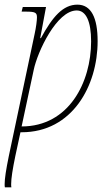

<svg xmlns="http://www.w3.org/2000/svg" viewBox="-27 -566 473 826"><path d="M-6 240H22C21 236 21 232 21 226C21 202 27 163 39 105L61 3H66C284 3 393 -197 393 -389C393 -490 365 -546 306 -546C244 -546 199 -494 149 -402H146L171 -536H71L66 -516H85C126 -516 132 -511 132 -491C132 -478 128 -447 122 -420L11 105C-1 164 -7 202 -7 226C-7 232 -7 236 -6 240ZM66 -22 118 -265C134 -343 217 -521 303 -521C343 -521 365 -474 365 -388C365 -213 270 -22 66 -22Z"/></svg>

Font: Noto Serif Condensed Thin
Style: Italic
Weight: 100
Width: 3
Italic angle: -12°
Designer: Monotype Design Team
Foundry: Monotype Imaging Inc.
Version: Version 2.013